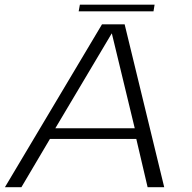

<svg xmlns="http://www.w3.org/2000/svg" viewBox="-36 -778 797 798"><path d="M-15.5 0H53L171.5 -200.5H530.5L577.5 0H646.5L482 -677H388ZM194 -245 428 -638.5H429L524 -245ZM291 -731H602L606.5 -758.5H296Z"/></svg>

Font: Anybody SemiExpanded Light
Style: Italic
Weight: 300
Width: 6
Italic angle: -10°
Version: Version 1.113;gftools[0.9.25]